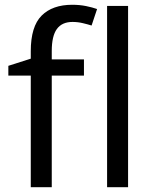

<svg xmlns="http://www.w3.org/2000/svg" viewBox="-20 -785 642 805"><path d="M332 -468H197V0H109V-468H15V-509L109 -539V-570Q109 -674 154.5 -719.5Q200 -765 283 -765Q314 -765 341 -759.5Q368 -754 387 -747L364 -678Q348 -683 327 -688Q306 -693 284 -693Q240 -693 218.5 -663.5Q197 -634 197 -571V-536H332ZM517 0H429V-760H517Z"/></svg>

Font: Apis
Style: Regular
Weight: 400
Designer: Monotype Design Team
Foundry: Monotype Imaging Inc.
Version: Version 2.000; build 0001